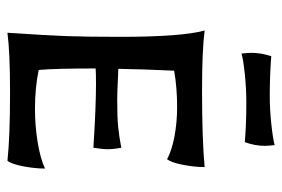

<svg xmlns="http://www.w3.org/2000/svg" viewBox="-141 -614 758 516"><g transform="rotate(90 238.0 -356.0)"><path d="M79 -300Q79 -465 62 -527Q115 -520 223 -520Q356 -520 429 -527Q429 -500 423 -469Q417 -438 408 -426Q384 -439 346 -446Q308 -453 268 -453Q215 -453 170 -445Q166 -361 165 -295L190 -294Q228 -292 247 -292Q295 -292 320.5 -294.5Q346 -297 377 -303Q381 -283 381 -266Q381 -252 377 -228Q267 -235 205 -235Q176 -235 164 -234Q164 -125 168 -81Q216 -71 273 -71Q317 -71 361 -78Q405 -85 433 -98Q433 -71 427 -39.5Q421 -8 412 3Q348 -4 228 -4Q121 -4 68 3Q75 -101 77 -154.5Q79 -208 79 -300ZM122 -652Q122 -679 131 -706Q182 -702 238 -702Q273 -702 311.5 -706Q350 -710 370 -715Q372 -697 372 -689Q372 -662 362 -635Q313 -639 255 -639Q218 -639 179.5 -635Q141 -631 124 -626Q122 -644 122 -652Z"/></g></svg>

Font: Mirza
Style: Regular
Weight: 400
Designer: Arabic design by Kourosh Beigpour, Latin design by Eduardo Tunni, engineering by Lasse Fister
Version: Version 1.0010g